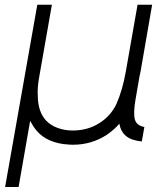

<svg xmlns="http://www.w3.org/2000/svg" viewBox="-20 -582 646 790"><path d="M574 -59.5 563.5 0Q521 -4 499 -22Q477 -40 471 -73Q461.5 -61.5 448.5 -50Q435.5 -38.5 419 -27Q356 13.5 281 13.5Q274 13.5 268.5 13.2Q263 13 259.5 12.5Q220.5 10.5 186.5 -3.8Q152.5 -18 130 -45Q117 -60.5 104 -84.5L56.5 187.5H1L133.5 -562.5H193.5L139.5 -255Q133.5 -215.5 135.5 -187.5Q136 -122 170 -85.5Q189.5 -65.5 218.2 -55.2Q247 -45 279 -45Q339.5 -45 386.5 -74Q436.5 -104.5 460 -156.5Q471.5 -182.5 481.2 -215.8Q491 -249 498 -289.5L546 -562.5H606L558.5 -288.5L554 -267.5L537.5 -172Q528 -116.5 535 -90Q542.5 -65 574 -59.5Z"/></svg>

Font: Russisch Sans Light
Style: Italic
Weight: 300
Italic angle: -10°
Designer: Michael Sharanda (font) & Cristiano Sobral (main changes)
Foundry: Michael Sharanda
Version: Version 2.00;September 8, 2020;FontCreator 13.0.0.2681 64-bi